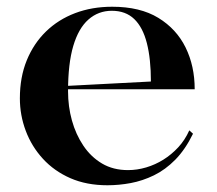

<svg xmlns="http://www.w3.org/2000/svg" viewBox="-20 -535 643 570"><path d="M313 -515Q396 -515 450 -482Q504 -449 531 -394Q558 -339 558 -270H179V-280L428 -293Q428 -360 416 -407Q404 -454 378.5 -478.5Q353 -503 312 -503Q272 -503 242.5 -477Q213 -451 197.5 -398.5Q182 -346 182 -264Q182 -219 193.5 -177.5Q205 -136 227.5 -102.5Q250 -69 283 -49.5Q316 -30 360 -30Q387 -30 414 -38Q441 -46 465 -61Q489 -76 509 -97.5Q529 -119 542 -148L553 -138Q530 -91 500.5 -61Q471 -31 437 -14.5Q403 2 368 8.5Q333 15 299 15Q237 15 189 -6Q141 -27 107.5 -63.5Q74 -100 56.5 -146.5Q39 -193 39 -243Q39 -306 59.5 -356Q80 -406 116.5 -441.5Q153 -477 203 -496Q253 -515 313 -515Z"/></svg>

Font: Kalnia Medium
Style: Regular
Weight: 500
Designer: Frida Medrano
Foundry: Frida Medrano
Version: Version 1.105